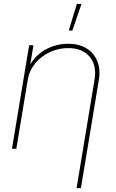

<svg xmlns="http://www.w3.org/2000/svg" viewBox="-20 -770 603 994"><path d="M123.5 -356 64.5 0H42L130.9 -535.6H153.3L133.8 -418.5H127.9Q147 -460.4 179.2 -488Q211.4 -515.6 251.2 -529.5Q291 -543.5 332.5 -543.5Q388.7 -543.5 427.5 -519.8Q466.3 -496.1 483.6 -454.1Q501 -412.1 491.7 -356L398.9 204.1H376.5L469.2 -356Q481.9 -430.2 444.6 -475.6Q407.2 -521 333 -521Q282.2 -521 237.3 -499.8Q192.4 -478.5 161.9 -441.2Q131.3 -403.8 123.5 -356ZM335.9 -611.8 377.9 -749.5H401.9L354.5 -611.8Z"/></svg>

Font: Inter 20pt Thin
Style: Italic
Weight: 250
Italic angle: -9.3988°
Version: Version 4.001;git-66647c0bb